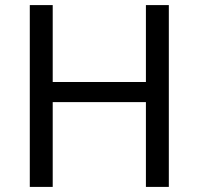

<svg xmlns="http://www.w3.org/2000/svg" viewBox="-20 -734 781 754"><path d="M643 0H553V-333H187V0H97V-714H187V-412H553V-714H643Z"/></svg>

Font: Noto Sans Nag Mundari
Style: Regular
Weight: 400
Designer: Muthu Nedumaran
Version: Version 1.000; ttfautohint (v1.8.4.7-5d5b)